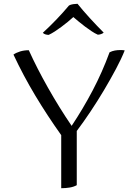

<svg xmlns="http://www.w3.org/2000/svg" viewBox="-20 -986 709 1013"><path d="M132 -721Q174 -628 233 -523.5Q292 -419 358 -322Q418 -412 469 -509Q520 -606 558 -710Q572 -717 586 -719.5Q600 -722 617 -722Q630 -722 638 -720Q621 -677 592 -622.5Q563 -568 528.5 -510Q494 -452 456.5 -396Q419 -340 385 -295V-9Q369 0 347.5 3.5Q326 7 303 7V-273Q229 -377 166 -482Q103 -587 51 -698Q65 -708 86 -714.5Q107 -721 132 -721ZM389 -966Q417 -931 454.5 -890Q492 -849 527 -814Q522 -809 513 -806Q504 -803 496 -803Q480 -810 463 -821.5Q446 -833 429 -845.5Q412 -858 396 -871.5Q380 -885 367 -896Q354 -884 337.5 -870.5Q321 -857 303.5 -844Q286 -831 269 -820Q252 -809 237 -802Q229 -802 220 -804.5Q211 -807 206 -813Q243 -847 278.5 -884Q314 -921 344 -957Q352 -962 366 -964Q380 -966 389 -966Z"/></svg>

Font: Gotu
Style: Regular
Weight: 400
Designer: Sarang Kulkarni & Kailash Malviya
Foundry: Ek Type
Version: Version 2.320;hotconv 1.0.109;makeotfexe 2.5.65596; ttfautoh